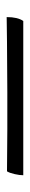

<svg xmlns="http://www.w3.org/2000/svg" viewBox="229 -178 91 590"><g transform="rotate(90 275.0 117.5)"><path d="M44 92H518Q518 103 514.5 118.5Q511 134 506 142Q433 141 377 141Q321 141 263 141L108 142L32 143Q32 109 44 92Z"/></g></svg>

Font: Vollkorn SC
Style: Regular
Weight: 400
Designer: Friedrich Althausen
Foundry: Friedrich Althausen
Version: Version 4.015